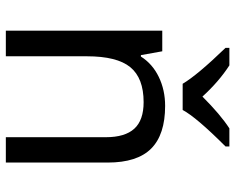

<svg xmlns="http://www.w3.org/2000/svg" viewBox="-94 -712 806 658"><g transform="rotate(90 309.0 -383.0)"><path d="M450.2 0V-342.8Q450.2 -408.2 421.1 -440.2Q392.1 -472.2 330.1 -472.2Q247.6 -472.2 210.2 -426.5Q172.9 -380.9 172.9 -277.8V0H85V-536.1H155.8L168.9 -462.9H173.8Q198.7 -502.4 243.7 -524.2Q288.6 -545.9 342.8 -545.9Q441.4 -545.9 489.3 -498Q537.1 -450.2 537.1 -349.1V0ZM144 -766.1H204.1Q259.8 -730 311 -673.8Q372.6 -735.4 419.9 -766.1H481.9V-752.9Q381.8 -652.8 356.9 -606H267.1Q237.8 -655.8 144 -752.9Z"/></g></svg>

Font: Noto Sans Southeast Asian
Style: Regular
Weight: 400
Designer: Monotype Design Team
Foundry: Monotype Imaging Inc.
Version: Version 1.06 uh; ttfautohint (v1.4.1)